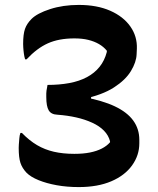

<svg xmlns="http://www.w3.org/2000/svg" viewBox="-20 -740 640 780"><path d="M300 -720Q374 -720 427.5 -696.5Q481 -673 509.5 -632.5Q538 -592 536 -542L535 -520Q534 -488 512 -451.5Q490 -415 442.5 -384.5Q395 -354 318 -338L350 -370V-311L317 -346Q396 -332 446.5 -308Q497 -284 521.5 -250Q546 -216 546 -172V-158Q546 -109 516.5 -68Q487 -27 432 -3.5Q377 20 300 20Q252 20 210.5 12.5Q169 5 137 -8Q105 -21 88 -38Q70 -57 63 -78.5Q56 -100 56 -139Q56 -146 56.5 -152.5Q57 -159 57.5 -165Q58 -171 58.5 -177.5Q59 -184 60 -189.5Q61 -195 63 -200H69Q99 -169 130.5 -150.5Q162 -132 199 -123.5Q236 -115 282 -115Q318 -115 345.5 -120.5Q373 -126 393.5 -136.5Q414 -147 427 -162V-166Q421 -190 402.5 -209Q384 -228 354.5 -241.5Q325 -255 289.5 -263Q254 -271 213 -274Q188 -275 178 -291.5Q168 -308 168 -346Q168 -354 168 -360.5Q168 -367 169 -372.5Q170 -378 171 -383Q172 -388 173 -395Q221 -395 261.5 -402.5Q302 -410 333 -426.5Q364 -443 384.5 -468.5Q405 -494 414 -529V-534Q401 -550 382 -561Q363 -572 338.5 -578Q314 -584 282 -584Q219 -584 174.5 -564Q130 -544 88 -499H82Q80 -505 79 -510.5Q78 -516 77 -522.5Q76 -529 75.5 -535Q75 -541 74.5 -547.5Q74 -554 74 -561Q74 -601 81.5 -622.5Q89 -644 108 -663Q131 -686 183.5 -703Q236 -720 300 -720Z"/></svg>

Font: Recursive Casual
Style: Bold
Weight: 700
Version: Version 1.085